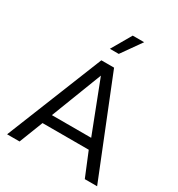

<svg xmlns="http://www.w3.org/2000/svg" viewBox="-227 -1148 1203 1295"><g transform="rotate(30 374.5 -500.0)"><path d="M405 -846H336L425 -1000H514ZM553 -185H193L121 0H24L325 -750H424L725 0H629ZM527 -263 374 -659 221 -263Z"/></g></svg>

Font: Oakes Grotesk
Style: Regular
Weight: 400
Designer: Samuel Oakes
Foundry: Samuel Oakes
Version: Version 1.000;PS 001.000;hotconv 1.0.88;makeotf.lib2.5.64775